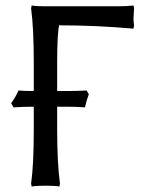

<svg xmlns="http://www.w3.org/2000/svg" viewBox="-20 -675 542 705"><path d="M189.9 -200.2Q189.9 -76.2 200.2 -1L198.2 9.8Q180.2 6.8 147 6.8Q114.3 6.8 96.2 9.8L94.2 -1Q104 -68.8 104 -200.2V-283.2Q65.4 -283.2 29.8 -280.8L21 -295.9Q39.1 -321.8 47.9 -342.8Q65.4 -340.8 104 -340.8V-444.8Q104 -572.8 94.2 -644L96.2 -654.8Q112.8 -651.9 147 -651.9H410.2Q446.3 -651.9 470.2 -654.8L472.2 -645Q470.2 -616.7 470.2 -606.9Q470.2 -597.7 472.2 -582L470.2 -569.8Q331.5 -582 198.2 -582V-586.9Q189.9 -557.6 189.9 -444.8V-340.8H231.9Q261.7 -340.8 297.9 -342.8L306.2 -329.1Q297.4 -306.2 292 -280.8Q259.3 -283.2 223.1 -283.2H189.9Z"/></svg>

Font: Linear Smooth Low Contrast
Style: Regular
Weight: 500
Designer: Philipp H. Poll, Flanker
Foundry: Philipp H. Poll, reworked by Flanker
Version: Version 1.010 | FøM Fix